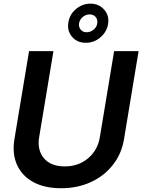

<svg xmlns="http://www.w3.org/2000/svg" viewBox="-20 -1003 767 1035"><path d="M595.2 -727.5H727.1L648.4 -252Q635.3 -173.8 588.6 -114.3Q542 -54.7 470 -21.5Q397.9 11.7 309.6 11.7Q220.2 11.7 159.4 -21.5Q98.6 -54.7 71.8 -114.3Q44.9 -173.8 57.6 -252L136.7 -727.5H268.1L190.9 -262.7Q179.7 -194.3 216.8 -150.1Q253.9 -106 329.1 -106Q403.8 -106 455.3 -150.1Q506.8 -194.3 518.1 -262.7ZM442.4 -772.5Q396.5 -772 368.7 -804.4Q340.8 -836.9 348.6 -882.3Q355 -925.3 389.4 -954.1Q423.8 -982.9 467.3 -983.4Q514.2 -982.9 542.2 -950.2Q570.3 -917.5 562.5 -873Q555.2 -830.1 520.5 -801Q485.8 -772 442.4 -772.5ZM447.3 -829.1Q467.3 -829.1 484.4 -843Q501.5 -856.9 504.4 -877.4Q507.3 -897.5 495.6 -911.4Q483.9 -925.3 462.9 -925.3Q442.9 -925.3 426.3 -911.6Q409.7 -897.9 406.2 -877.4Q403.3 -857.9 414.8 -843.5Q426.3 -829.1 447.3 -829.1Z"/></svg>

Font: Inter Display Semi Bold
Style: Italic
Weight: 600
Italic angle: -9.39999°
Designer: Rasmus Andersson
Foundry: rsms
Version: Version 4.000;git-4fc901f